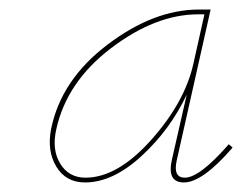

<svg xmlns="http://www.w3.org/2000/svg" viewBox="-20 -685 507 402"><path d="M459 -383 467 -376Q404 -303 365 -303Q329 -303 340 -351L371 -487Q336 -413 276 -358Q216 -303 158 -303Q118 -303 98 -336Q78 -369 87 -415Q108 -518 205 -591.5Q302 -665 396 -665H421L350 -349Q342 -313 367 -313Q398 -313 459 -383ZM159 -313Q226 -313 296.5 -392Q367 -471 385 -552L408 -655H395Q306 -655 213 -584.5Q120 -514 98 -415Q88 -372 106 -342.5Q124 -313 159 -313Z"/></svg>

Font: EauTestInfant Hairline
Style: Italic
Weight: 250
Italic angle: -12°
Designer: Christian Thalmann (Catharsis Fonts)
Version: Version 0.001;PS 000.001;hotconv 1.0.88;makeotf.lib2.5.64775